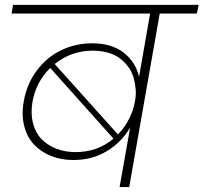

<svg xmlns="http://www.w3.org/2000/svg" viewBox="-20 -760 827 780"><path d="M465.8 0 508.8 -242.2Q475.6 -184.1 415.8 -147Q356 -109.9 277.8 -109.9Q228.5 -109.9 187.3 -126.5Q146 -143.1 117.9 -173.1Q89.8 -203.1 78.4 -248Q66.9 -293 76.2 -346.2Q88.4 -418.5 129.2 -473.1Q169.9 -527.8 228.3 -555.9Q286.6 -584 354 -584Q434.1 -584 482.7 -545.9Q531.2 -507.8 544.9 -448.2L589.8 -705.1H26.9L33.2 -740.2H787.1L779.8 -705.1H628.9L504.9 0ZM356.9 -554.2Q270 -554.2 202.1 -500L459 -213.9Q486.8 -242.2 504.6 -277.6Q522.5 -313 527.8 -347.2Q533.2 -371.6 531.2 -396.2Q529.3 -420.9 522.9 -443.8Q516.6 -466.8 502 -487.1Q487.3 -507.3 468 -522.2Q448.7 -537.1 419.9 -545.7Q391.1 -554.2 356.9 -554.2ZM287.1 -142.1Q376.5 -142.1 440.9 -196.8L184.1 -483.9Q126 -427.2 111.8 -345.2Q104 -298.3 114 -259.5Q124 -220.7 148.4 -195.3Q172.9 -169.9 208.5 -156Q244.1 -142.1 287.1 -142.1Z"/></svg>

Font: SVN-Poppins ExtraLight
Style: Italic
Weight: 200
Italic angle: -10°
Designer: Ninad Kale (Devanagari), Jonny Pinhorn (Latin)
Foundry: Indian Type Foundry
Version: Version 3.002 2017